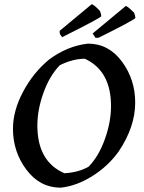

<svg xmlns="http://www.w3.org/2000/svg" viewBox="-20 -857 665 889"><path d="M268 -685Q262 -692 257 -700L256 -714L404 -837Q413 -838 443 -806Q449 -790 449 -782Q446 -774 268 -685ZM422 -682 409 -702 562 -829Q569 -830 601 -798Q606 -785 607 -774Q603 -765 436 -682ZM261 12Q165 12 102.5 -71Q40 -154 40 -261Q40 -344 87 -432.5Q134 -521 208 -582Q292 -644 387 -655Q483 -655 544.5 -572Q606 -489 606 -382Q606 -269 529 -155Q481 -88 408 -42Q335 4 261 12ZM278 -55Q342 -58 390 -85Q437 -133 465.5 -212.5Q494 -292 494 -366Q494 -529 373 -585Q317 -585 257 -555Q210 -507 181.5 -428Q153 -349 153 -276Q153 -109 278 -55Z"/></svg>

Font: Albura Medium
Style: Italic
Weight: 462
Italic angle: -7°
Designer: Mercedes Jáuregui
Foundry: Omnibus-Type Team
Version: Version 1.000